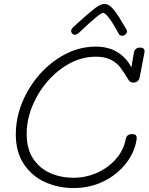

<svg xmlns="http://www.w3.org/2000/svg" viewBox="-20 -949 752 972"><path d="M711 -682 688 -561Q683 -531 654 -531Q639 -531 631 -544Q606 -586 588 -609Q570 -632 540 -647Q510 -662 465 -662Q375 -662 294 -604Q213 -546 164 -455Q115 -364 115 -271Q115 -195 148 -145.5Q181 -96 235 -72.5Q289 -49 352 -49Q414 -49 470.5 -74Q527 -99 566 -143Q605 -187 616 -242Q620 -270 648 -270Q661 -270 666.5 -265.5Q672 -261 672 -250Q672 -243 671 -239Q660 -175 616 -119.5Q572 -64 503.5 -30.5Q435 3 352 3Q277 3 210.5 -26Q144 -55 102 -116.5Q60 -178 60 -269Q60 -378 116.5 -481Q173 -584 266.5 -648.5Q360 -713 465 -713Q529 -713 574.5 -685Q620 -657 645 -608L658 -683Q660 -694 667.5 -701Q675 -708 689 -708Q716 -708 711 -682ZM581 -778Q557 -824 535 -854Q513 -884 502 -884Q486 -884 387 -790Q370 -773 359 -773Q351 -773 345.5 -779Q340 -785 340 -792Q340 -801 351 -812L382 -840Q428 -882 458.5 -905.5Q489 -929 507 -929Q534 -929 558.5 -896.5Q583 -864 619 -802Q623 -796 623 -791Q623 -782 615.5 -775Q608 -768 599 -768Q586 -768 581 -778Z"/></svg>

Font: Mali Light
Style: Italic
Weight: 300
Italic angle: -10°
Version: Version 1.000; ttfautohint (v1.6)